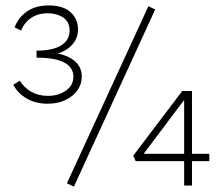

<svg xmlns="http://www.w3.org/2000/svg" viewBox="-20 -685 813 709"><path d="M133 -478V-493Q179 -493 212.5 -482.5Q246 -472 264 -451.5Q282 -431 282 -402Q282 -375 266.5 -352.5Q251 -330 222.5 -316Q194 -302 156 -302Q113 -302 80 -320.5Q47 -339 29 -372L53 -387Q70 -360 96.5 -345.5Q123 -331 157 -331Q196 -331 223.5 -350.5Q251 -370 251 -402Q251 -436 217.5 -454Q184 -472 115 -472V-498Q175 -498 206 -517.5Q237 -537 237 -572Q237 -605 213 -620.5Q189 -636 156 -636Q120 -636 94.5 -618.5Q69 -601 58 -572L34 -584Q48 -621 80 -643Q112 -665 160 -665Q213 -665 240.5 -640Q268 -615 268 -577Q268 -547 251 -525Q234 -503 204 -491Q174 -479 133 -478ZM253 4 227 -8 528 -662 553 -650ZM472 -110 653 -349H689V0H660V-336H675L503 -107L488 -117H753V-90H481Z"/></svg>

Font: Ysabeau ExtraLight
Style: Regular
Weight: 250
Designer: Christian Thalmann (Catharsis Fonts)
Version: Version 2.002